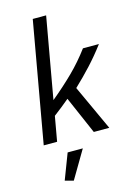

<svg xmlns="http://www.w3.org/2000/svg" viewBox="-144 -814 802 1137"><g transform="rotate(-15 257.5 -246.0)"><path d="M351 0 251 -230Q229 -211 204 -191.5Q179 -172 153 -152L126 0H44L175 -740H257L169 -244Q244 -306 304.5 -365.5Q365 -425 417 -495H515Q469 -434 421 -382Q373 -330 318 -278L446 0ZM162 248 110 234 170 77H263Z"/></g></svg>

Font: Inria Sans
Style: Italic
Weight: 400
Italic angle: -10°
Designer: Black Foundry Team
Foundry: Black Foundry
Version: Version 1.2; ttfautohint (v1.8.3)